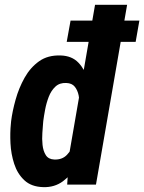

<svg xmlns="http://www.w3.org/2000/svg" viewBox="-20 -770 602 801"><path d="M268.1 -123.5 376.5 -750H510.3L380.4 0H260.3ZM25.4 -253.4 26.4 -264.6Q31.7 -306.6 45.2 -354.7Q58.6 -402.8 82.5 -445.6Q106.4 -488.3 143.1 -514.4Q179.7 -540.5 233.4 -538.6Q279.8 -537.1 306.9 -508.8Q334 -480.5 346.7 -438Q359.4 -395.5 362.3 -350.8Q365.2 -306.2 363.3 -271L361.3 -253.9Q355.5 -216.3 341.1 -170.2Q326.7 -124 302.2 -82Q277.8 -40 242.7 -13.9Q207.5 12.2 160.2 10.7Q110.8 9.3 81.8 -17.8Q52.7 -44.9 39.3 -86.2Q25.9 -127.4 23.7 -171.9Q21.5 -216.3 25.4 -253.4ZM160.6 -265.6 159.7 -255.4Q158.7 -239.7 156.7 -215.1Q154.8 -190.4 157.5 -165.3Q160.2 -140.1 171.1 -122.8Q182.1 -105.5 206.1 -104.5Q239.3 -103 259.3 -124Q279.3 -145 289.6 -175.3Q299.8 -205.6 303.2 -231.4L310.5 -290.5Q312 -306.6 312.3 -328.6Q312.5 -350.6 308.1 -372.1Q303.7 -393.6 292 -408.2Q280.3 -422.9 256.8 -423.8Q229 -425.3 211.2 -408.7Q193.4 -392.1 183.3 -366Q173.3 -339.8 168.2 -312.5Q163.1 -285.2 160.6 -265.6ZM561.5 -684.1 545.9 -595.2H258.3L274.4 -684.1Z"/></svg>

Font: Roboto Condensed
Style: Bold Italic
Weight: 700
Italic angle: -12°
Designer: Christian Robertson
Foundry: Google
Version: Version 3.0